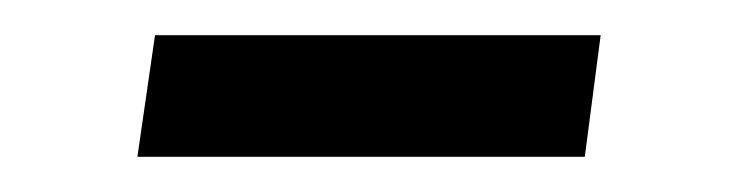

<svg xmlns="http://www.w3.org/2000/svg" viewBox="-20 -324 428 109"><path d="M58 -235 68 -304H321L312 -235Z"/></svg>

Font: Chivo ExtraLight
Style: Italic
Weight: 250
Italic angle: -8.05°
Designer: Hector Gatti
Foundry: Omnibus-Type
Version: Version 2.002